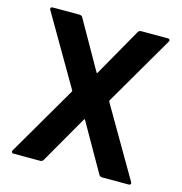

<svg xmlns="http://www.w3.org/2000/svg" viewBox="-104 -794 840 888"><g transform="rotate(15 315.5 -350.0)"><path d="M41 0Q34 0 32 -3Q30 -6 30 -8Q30 -11 32 -14L226 -347Q227 -349 227 -350Q227 -352 226 -353L32 -686L30 -692Q30 -700 41 -700H168Q178 -700 183 -692L313 -463Q315 -460 316 -460Q318 -460 319 -463L449 -692Q454 -700 464 -700H590Q597 -700 599 -697Q601 -694 601 -692Q601 -689 599 -686L405 -353Q405 -352 405 -350Q405 -349 405 -347L599 -14L601 -8Q601 0 590 0H464Q454 0 449 -8L319 -236Q318 -239 316 -239Q315 -239 313 -236L182 -8Q177 0 167 0Z"/></g></svg>

Font: LinhAnh
Style: Bold
Weight: 700
Designer: Jeremy Tribby
Foundry: Tribby Type
Version: Version 1.408